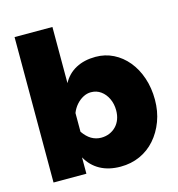

<svg xmlns="http://www.w3.org/2000/svg" viewBox="-109 -826 865 931"><g transform="rotate(-15 323.5 -360.0)"><path d="M383 10Q324 10 281 -13.5Q238 -37 213 -82V0H48V-730H238V-448Q261 -491 303 -513.5Q345 -536 402 -536Q450 -536 491 -515.5Q532 -495 562.5 -458Q593 -421 610 -370.5Q627 -320 627 -261Q627 -203 608.5 -153.5Q590 -104 557.5 -67Q525 -30 480.5 -10Q436 10 383 10ZM328 -150Q351 -150 370 -158Q389 -166 403 -180.5Q417 -195 424.5 -215Q432 -235 432 -260Q432 -292 419.5 -318.5Q407 -345 385.5 -360.5Q364 -376 336 -376Q316 -376 297 -366Q278 -356 262.5 -338.5Q247 -321 238 -298V-204Q247 -191 257.5 -180.5Q268 -170 279 -163.5Q290 -157 302.5 -153.5Q315 -150 328 -150Z"/></g></svg>

Font: Raleway Thin Black
Style: Regular
Weight: 900
Version: Version 4.026